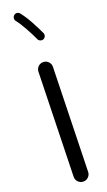

<svg xmlns="http://www.w3.org/2000/svg" viewBox="-205 -1074 641 1152"><g transform="rotate(-20 116.0 -497.5)"><path d="M108.9 45.9Q89.8 45.4 76.7 31.7Q63.5 18.1 64 -1L81.1 -665.5Q81.5 -684.6 95.2 -697.8Q108.9 -710.9 127.9 -710.4Q147 -710 160.2 -696.3Q173.3 -682.6 172.9 -663.6L155.8 1Q155.3 20 141.6 33.2Q127.9 46.4 108.9 45.9ZM62 -1035.6Q70.3 -1042.5 81.1 -1041Q91.8 -1039.6 98.1 -1031.2Q122.1 -1001.5 146.7 -956.8Q171.4 -912.1 189 -873Q193.4 -863.8 189.5 -853.3Q185.5 -842.8 175.8 -838.4Q166.5 -834.5 156 -838.4Q145.5 -842.3 141.6 -851.6Q125 -888.2 101.1 -931.2Q77.1 -974.1 57.1 -999Q50.8 -1007.3 52.2 -1018.3Q53.7 -1029.3 62 -1035.6Z"/></g></svg>

Font: Mikhak-FD Medium
Style: Regular
Weight: 500
Designer: Amin Abedi
Version: Version 3.2